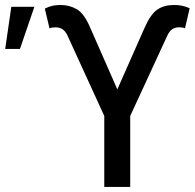

<svg xmlns="http://www.w3.org/2000/svg" viewBox="-154 -737 767 757"><path d="M201.7 -627.8 308.6 -384.6 416.2 -627.8Q439.6 -681.1 466.3 -699.2Q492.9 -717.3 531.2 -717.3Q548.3 -717.3 562.5 -714.7Q576.7 -712 593.8 -704.5L575.3 -625Q568.9 -629.3 551.1 -629.3Q536.2 -629.3 525.2 -622Q514.2 -614.7 505.7 -596.6L359.4 -279.8V0H257.1V-279.8L112.2 -596.6Q103.7 -614.7 92 -622Q80.3 -629.3 65.3 -629.3Q58.9 -629.3 51.7 -628.2Q44.4 -627.1 41.2 -625L22.7 -703.1Q39.8 -711.6 54 -714.5Q68.2 -717.3 85.2 -717.3Q120.4 -717.3 149.3 -700.3Q178.3 -683.2 201.7 -627.8ZM-133.5 -544 -109.4 -710.2H-18.5L-75.3 -544Z"/></svg>

Font: Inter UI
Style: Regular
Weight: 400
Designer: Rasmus Andersson
Foundry: rsms
Version: Version 2.2